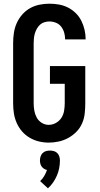

<svg xmlns="http://www.w3.org/2000/svg" viewBox="-20 -763 540 1038"><path d="M243 8Q216 8 189.5 1.5Q163 -5 139.5 -19Q116 -33 98.5 -53.5Q81 -74 70 -99Q59 -124 55 -151Q51 -178 51 -205V-530Q51 -557 55 -584.5Q59 -612 70 -637Q81 -662 99.5 -683.5Q118 -705 142 -718.5Q166 -732 193 -737.5Q220 -743 247 -743Q273 -743 298.5 -738.5Q324 -734 347 -722.5Q370 -711 389 -692.5Q408 -674 419.5 -651Q431 -628 437 -602.5Q443 -577 443 -551Q443 -551 443 -551Q443 -551 443 -550H332Q332 -551 332 -551Q332 -551 332 -551Q332 -569 327 -586.5Q322 -604 311 -618.5Q300 -633 282.5 -640Q265 -647 247 -647Q234 -647 220.5 -643Q207 -639 197 -630Q187 -621 180 -609Q173 -597 169 -584Q165 -571 163.5 -557.5Q162 -544 162 -530V-205Q162 -185 165.5 -165Q169 -145 178.5 -127.5Q188 -110 205.5 -99Q223 -88 243 -88Q264 -88 282.5 -98.5Q301 -109 312 -126Q323 -143 326.5 -164Q330 -185 330 -205V-310H250V-406H441V-205Q441 -177 438 -149.5Q435 -122 424 -96.5Q413 -71 393.5 -51Q374 -31 349.5 -17.5Q325 -4 298 2Q271 8 243 8ZM239 255 197 216Q210 204 219 188.5Q228 173 234 156Q225 154 217.5 149Q210 144 205 137Q200 130 198 121.5Q196 113 196 104Q196 93 199.5 82.5Q203 72 210.5 64.5Q218 57 228.5 54Q239 51 250 51Q261 51 271.5 54Q282 57 289.5 64.5Q297 72 300.5 82.5Q304 93 304 104Q304 125 300 146Q296 167 287.5 186.5Q279 206 267 223.5Q255 241 239 255Z"/></svg>

Font: Iosevka SS08 Regular
Style: Bold
Weight: 700
Monospace: yes
Designer: Belleve Invis
Foundry: Belleve Invis
Version: Version 16.3.4; ttfautohint (v1.8.4)